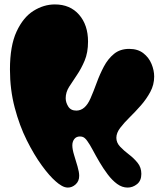

<svg xmlns="http://www.w3.org/2000/svg" viewBox="-20 -834 733 868"><path d="M557 14Q532 14 509.5 -2.5Q487 -19 467 -45.5Q447 -72 430 -101Q413 -130 399.5 -155.5Q386 -181 375 -196Q370 -204 362 -210.5Q354 -217 341 -217Q325 -217 316 -205.5Q307 -194 307 -177Q307 -159 315 -133Q323 -107 330.5 -81.5Q338 -56 338 -39Q338 -15 322 -0.5Q306 14 287 14Q273 14 258.5 5.5Q244 -3 232 -14Q204 -38 169 -86Q134 -134 101 -200Q68 -266 46.5 -347.5Q25 -429 25 -520Q25 -627 55 -691.5Q85 -756 131.5 -785Q178 -814 228 -814Q297 -814 337.5 -767.5Q378 -721 378 -646Q378 -596 362.5 -559.5Q347 -523 327.5 -494.5Q308 -466 292.5 -441.5Q277 -417 277 -390Q277 -371 288.5 -352.5Q300 -334 325 -334Q365 -334 389 -389Q403 -421 417 -459.5Q431 -498 449.5 -533Q468 -568 495.5 -590.5Q523 -613 564 -613Q603 -613 628 -593.5Q653 -574 665 -545Q677 -516 677 -488Q677 -451 659.5 -418.5Q642 -386 617 -357.5Q592 -329 566.5 -304Q541 -279 523.5 -256Q506 -233 506 -211Q506 -189 523 -171Q540 -153 562.5 -136Q585 -119 602 -98Q619 -77 619 -48Q619 -17 599.5 -1.5Q580 14 557 14Z"/></svg>

Font: Matemasie
Style: Regular
Weight: 400
Designer: Adam Yeo
Version: Version 1.001; ttfautohint (v1.8.4.7-5d5b)